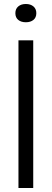

<svg xmlns="http://www.w3.org/2000/svg" viewBox="-20 -942 259 962"><path d="M72.5 0V-740H146.5V0ZM109.5 -830.5Q86 -830.5 71.5 -842.2Q57 -854 57 -876Q57 -897.5 71.5 -909.8Q86 -922 109.5 -922Q133 -922 147.5 -909.8Q162 -897.5 162 -876Q162 -854 147.5 -842.2Q133 -830.5 109.5 -830.5Z"/></svg>

Font: Encode Sans Condensed
Style: Regular
Weight: 400
Width: 3
Designer: Multiple Designers
Foundry: Impallari Type
Version: Version 3.000; ttfautohint (v1.8.3) -l 8 -r 50 -G 200 -x 14 